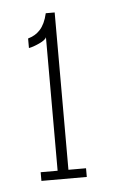

<svg xmlns="http://www.w3.org/2000/svg" viewBox="-38 -773 269 451"><g transform="rotate(-5 96.0 -548.0)"><path d="M42 -352V-372.5H82V-687.5Q80 -681 64.8 -674Q49.5 -667 40 -665.5V-688Q48.5 -690.5 55.5 -694.5Q62.5 -698.5 68.5 -705Q74.5 -711.5 79 -721Q83.5 -730.5 86.5 -743.5H107.5V-372.5H149V-352Z"/></g></svg>

Font: Imbue Thin 10pt Thin
Style: Regular
Weight: 250
Version: Version 1.102